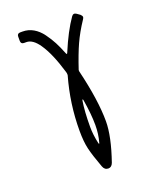

<svg xmlns="http://www.w3.org/2000/svg" viewBox="-124 -524 610 774"><g transform="rotate(-20 181.5 -136.5)"><path d="M228.5 -226.1Q261.2 -90.8 261.2 0Q261.2 64.5 226.1 166Q219.7 182.6 205.6 182.6Q189.5 182.6 183.1 165Q163.1 110.8 155.5 79.1Q147.9 47.4 147.9 0Q147.9 -115.7 179.7 -227.1V-231.4Q179.7 -236.3 177.7 -242.2Q152.3 -327.6 121.6 -372.1Q96.2 -409.2 68.8 -409.2H59.1Q45.4 -409.2 45.4 -422.9V-440.9Q45.4 -454.6 59.1 -454.6H68.8Q93.3 -454.6 114.5 -442.4Q135.7 -430.2 152.1 -407.7Q168.5 -385.3 179.7 -363.8Q190.9 -342.3 202.1 -314Q205.6 -303.2 209.5 -314Q242.7 -393.6 277.8 -443.8Q286.1 -455.6 298.3 -447.3L312 -437.5Q318.4 -431.2 318.4 -426.3Q318.4 -422.9 314.9 -417.5Q285.6 -373.5 267.3 -333.3Q249 -293 228.5 -231.4ZM200.7 -110.8Q193.4 -66.4 193.4 0Q193.4 34.2 202.1 72.8Q203.1 76.2 204.1 76.2Q205.1 76.2 206.1 72.8Q215.8 38.1 215.8 0Q215.8 -47.4 205.1 -110.8Q204.1 -114.7 203.1 -114.7Q201.7 -114.7 200.7 -110.8Z"/></g></svg>

Font: GOSTRUS
Style: type A
Weight: 200
Designer: Юрий и Татьяна Кривогуз
Version: Version 01.0